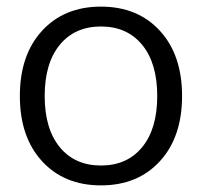

<svg xmlns="http://www.w3.org/2000/svg" viewBox="-20 -550 610 580"><path d="M409.5 -414.5Q364 -470 285 -470Q206 -470 160.5 -414.5Q115 -359 115 -260Q115 -161 160.5 -105.5Q206 -50 285 -50Q364 -50 409.5 -105.5Q455 -161 455 -260Q455 -359 409.5 -414.5ZM463 -63Q396 10 285 10Q174 10 107 -63Q40 -136 40 -260Q40 -384 107 -457Q174 -530 285 -530Q396 -530 463 -457Q530 -384 530 -260Q530 -136 463 -63Z"/></svg>

Font: M PLUS 1p
Style: Regular
Weight: 400
Version: Version 1.062